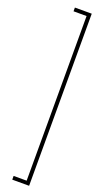

<svg xmlns="http://www.w3.org/2000/svg" viewBox="-187 -774 533 1017"><g transform="rotate(20 80.0 -265.0)"><path d="M136.5 220H41.5V199H115V-729H41.5V-750H136.5Z"/></g></svg>

Font: Imbue 50pt Thin
Style: Regular
Weight: 100
Designer: Tyler Finck
Foundry: Etcetera Type Company
Version: Version 1.102; ttfautohint (v1.8.3)